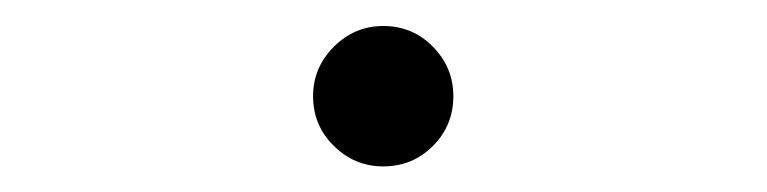

<svg xmlns="http://www.w3.org/2000/svg" viewBox="-20 -142 587 147"><path d="M327.1 -68.4Q327.1 -45.9 311.5 -30.3Q295.9 -14.6 273.4 -14.6Q251.5 -14.6 235.6 -30.3Q219.7 -45.9 219.7 -68.4Q219.7 -90.3 235.6 -106.2Q251.5 -122.1 273.4 -122.1Q295.9 -122.1 311.5 -106.2Q327.1 -90.3 327.1 -68.4Z"/></svg>

Font: DatDot
Style: Regular
Weight: 400
Designer: GGBot
Version: 1.00